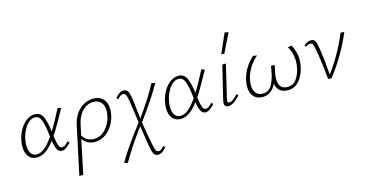

<svg xmlns="http://www.w3.org/2000/svg" viewBox="-96 -1161 3612 1900"><g transform="rotate(-15 1710.5 -211.0)"><path d="M497 -73 511 -55Q486 -28 463.5 -12Q441 4 418 4Q386 4 370 -28.5Q354 -61 345 -118Q299 -57 255 -26.5Q211 4 163 4Q109 4 79 -34Q49 -72 49 -136Q49 -168 56 -200Q68 -261 97.5 -310Q127 -359 166.5 -387Q206 -415 248 -415Q307 -415 331.5 -363Q356 -311 369 -211V-207Q422 -291 486 -418L519 -406Q465 -309 435 -256.5Q405 -204 375 -160Q383 -94 394.5 -61.5Q406 -29 430 -29Q445 -29 459.5 -39.5Q474 -50 497 -73ZM339 -161 335 -200Q324 -291 305 -338Q286 -385 242 -385Q211 -385 181.5 -361Q152 -337 129 -294Q106 -251 96 -197Q90 -166 90 -138Q90 -87 110.5 -56.5Q131 -26 171 -26Q210 -26 251.5 -60Q293 -94 339 -161Z M986 -270Q986 -243 980 -213Q967 -151 934.5 -101.5Q902 -52 856 -24Q810 4 758 4Q717 4 684.5 -13Q652 -30 633 -61L559 289H519L536 210Q552 137 573 37.5Q594 -62 624 -201Q645 -301 707.5 -358Q770 -415 849 -415Q914 -415 950 -376Q986 -337 986 -270ZM947 -266Q947 -321 919 -352Q891 -383 841 -383Q779 -383 730.5 -335Q682 -287 663 -200L640 -93Q658 -61 688.5 -44Q719 -27 755 -27Q822 -27 872.5 -79Q923 -131 941 -213Q947 -242 947 -266Z M1399 217 1414 234Q1391 262 1371.5 275Q1352 288 1327 288Q1299 288 1285.5 265.5Q1272 243 1262 183Q1260 169 1258 161Q1233 4 1228 -31Q1091 155 1016 289L981 278Q1024 203 1082 120.5Q1140 38 1223 -71L1217 -117Q1212 -152 1205.5 -199Q1199 -246 1190 -303Q1182 -349 1172.5 -365.5Q1163 -382 1144 -382Q1119 -382 1088 -344L1073 -361Q1097 -389 1116.5 -402Q1136 -415 1160 -415Q1188 -415 1202 -392.5Q1216 -370 1225 -310Q1230 -276 1236 -220.5Q1242 -165 1245 -139L1249 -104Q1376 -280 1447 -415L1483 -404Q1403 -263 1255 -62Q1274 62 1297 176Q1306 223 1315 239Q1324 255 1343 255Q1368 255 1399 217Z M1969 -73 1983 -55Q1958 -28 1935.5 -12Q1913 4 1890 4Q1858 4 1842 -28.5Q1826 -61 1817 -118Q1771 -57 1727 -26.5Q1683 4 1635 4Q1581 4 1551 -34Q1521 -72 1521 -136Q1521 -168 1528 -200Q1540 -261 1569.5 -310Q1599 -359 1638.5 -387Q1678 -415 1720 -415Q1779 -415 1803.5 -363Q1828 -311 1841 -211V-207Q1894 -291 1958 -418L1991 -406Q1937 -309 1907 -256.5Q1877 -204 1847 -160Q1855 -94 1866.5 -61.5Q1878 -29 1902 -29Q1917 -29 1931.5 -39.5Q1946 -50 1969 -73ZM1811 -161 1807 -200Q1796 -291 1777 -338Q1758 -385 1714 -385Q1683 -385 1653.5 -361Q1624 -337 1601 -294Q1578 -251 1568 -197Q1562 -166 1562 -138Q1562 -87 1582.5 -56.5Q1603 -26 1643 -26Q1682 -26 1723.5 -60Q1765 -94 1811 -161Z M2084 -37Q2084 -47 2087 -62L2171 -410H2208L2127 -69Q2124 -59 2124 -50Q2124 -29 2144 -29Q2161 -29 2181.5 -44.5Q2202 -60 2231 -91L2246 -74Q2175 4 2125 4Q2084 4 2084 -37ZM2188 -512 2275 -711 2314 -703 2217 -506Z M2923 -261Q2923 -229 2915 -189Q2898 -105 2851.5 -50.5Q2805 4 2734 4Q2683 4 2652 -22Q2621 -48 2614 -94Q2567 4 2476 4Q2416 4 2383.5 -33Q2351 -70 2351 -135Q2351 -171 2359 -204Q2386 -320 2486 -414L2526 -408Q2424 -316 2398 -200Q2391 -171 2391 -140Q2391 -88 2415 -58Q2439 -28 2483 -28Q2547 -28 2578 -82.5Q2609 -137 2622 -211L2633 -272H2671L2657 -208Q2648 -165 2648 -133Q2648 -80 2671.5 -54Q2695 -28 2738 -28Q2795 -28 2828.5 -71.5Q2862 -115 2877 -187Q2884 -222 2884 -257Q2884 -339 2842 -408L2882 -413Q2923 -338 2923 -261Z M3421 -409Q3327 -186 3180 1L3146 -1Q3128 -185 3106 -306Q3097 -354 3089.5 -369Q3082 -384 3061 -384Q3039 -384 3017 -365L3005 -381Q3042 -415 3079 -415Q3110 -415 3122 -392Q3134 -369 3143 -311Q3161 -197 3173 -39Q3303 -215 3383 -412Z"/></g></svg>

Font: Ysabeau Light
Style: Italic
Weight: 300
Italic angle: -12°
Designer: Christian Thalmann (Catharsis Fonts)
Version: Version 0.003